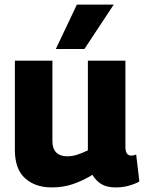

<svg xmlns="http://www.w3.org/2000/svg" viewBox="-20 -809 631 839"><path d="M206 10Q134 10 89.5 -30Q45 -70 45 -154V-544H209V-193Q209 -159 226 -142.5Q243 -126 273 -126Q296 -126 317.5 -133Q339 -140 364 -152V-544H528V-169Q528 -146 535 -137.5Q542 -129 554 -129Q565 -129 575 -134L589 -16Q570 -5 543 2.5Q516 10 485 10Q447 10 423 -4.5Q399 -19 384 -45Q341 -19 298.5 -4.5Q256 10 206 10ZM224 -595 316 -789H477L349 -595Z"/></svg>

Font: Georama
Style: Bold
Weight: 700
Designer: Jean-Baptiste Levee
Foundry: Production Type
Version: Version 1.000